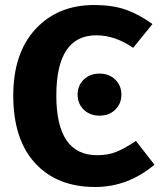

<svg xmlns="http://www.w3.org/2000/svg" viewBox="-20 -730 645 767"><path d="M356 -710Q429 -710 482 -691.5Q535 -673 589 -634L512 -539Q439 -589 365 -589Q205 -589 205 -348Q205 -110 368 -110Q412 -110 445 -123.5Q478 -137 523 -167L597 -72Q491 17 360 17Q208 17 120.5 -78Q33 -173 33 -348Q33 -518 122 -614Q211 -710 356 -710ZM378 -436Q416 -436 440.5 -412Q465 -388 465 -352Q465 -316 440.5 -292Q416 -268 378 -268Q339 -268 314.5 -292Q290 -316 290 -352Q290 -388 314.5 -412Q339 -436 378 -436Z"/></svg>

Font: FiraGO
Style: Bold
Weight: 700
Designer: bBox Type
Foundry: bBox Type GmbH
Version: Version 1.001;PS 001.001;hotconv 1.0.88;makeotf.lib2.5.64775